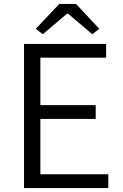

<svg xmlns="http://www.w3.org/2000/svg" viewBox="-20 -955 624 975"><path d="M102 0H530V-70H185V-351H466V-421H185V-662H519V-732H102ZM197 -781 321 -886H325L449 -781L484 -809L366 -935H281L162 -809Z"/></svg>

Font: Noto Sans CJK SC DemiLight
Style: Regular
Weight: 350
Designer: Ryoko NISHIZUKA 西塚涼子 (kana, bopomofo & ideographs); Paul D. Hunt (Latin, Greek & Cyrillic); Sandoll Communications 산돌커뮤니
Foundry: Adobe
Version: Version 2.004;hotconv 1.0.118;makeotfexe 2.5.65603